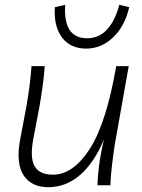

<svg xmlns="http://www.w3.org/2000/svg" viewBox="-20 -770 590 798"><path d="M181 8Q110 8 78 -41.5Q46 -91 63 -186L89 -324Q105 -413 111 -495H166Q163 -453 156.5 -406.5Q150 -360 143 -322L118 -190Q104 -114 124 -79Q144 -44 200 -44Q284 -44 353 -151Q422 -258 463 -495H515L457 -169Q450 -123 444.5 -74.5Q439 -26 439 0H385Q386 -35 391.5 -80Q397 -125 412 -190Q371 -93 312.5 -42.5Q254 8 181 8ZM476 -750 517 -740Q499 -661 450 -614.5Q401 -568 338 -568Q272 -568 237.5 -614.5Q203 -661 208 -740L251 -750Q242 -611 342 -611Q438 -611 476 -750Z"/></svg>

Font: Livvic Light
Style: Italic
Weight: 300
Italic angle: -10°
Designer: Jacques Le Bailly, Baron von Fonthausen
Version: Version 1.001; ttfautohint (v1.8.2)